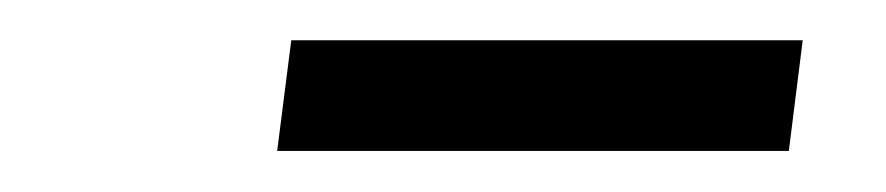

<svg xmlns="http://www.w3.org/2000/svg" viewBox="-20 -654 434 94"><path d="M122.6 -634.3H373L366.2 -580.1H115.7Z"/></svg>

Font: Carlito
Style: Italic
Weight: 400
Italic angle: -7°
Designer: Lukasz Dziedzic
Foundry: tyPoland Lukasz Dziedzic
Version: Version 1.104